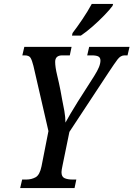

<svg xmlns="http://www.w3.org/2000/svg" viewBox="-20 -951 675 971"><path d="M82 0 92 -43H113Q139 -43 160 -54.5Q181 -66 190 -110L225 -288L149 -618Q142 -646 134.5 -658.5Q127 -671 104 -671H93L103 -714H342L333 -671H295Q259 -671 259 -638Q259 -612 269 -570.5Q279 -529 286 -493L294 -449Q300 -421 305.5 -389.5Q311 -358 311 -331Q322 -351 336.5 -376Q351 -401 373 -436L456 -566Q473 -593 480.5 -611.5Q488 -630 488 -645Q488 -659 478 -665Q468 -671 443 -671H421L431 -714H635L625 -671H610Q590 -671 574.5 -650.5Q559 -630 530 -586L331 -284L296 -113Q291 -90 291 -80Q291 -57 306.5 -50Q322 -43 347 -43H366L357 0ZM344 -771 347 -784Q370 -814 397 -854Q424 -894 444 -931H552L549 -921Q535 -902 507.5 -873.5Q480 -845 448 -817Q416 -789 389 -771Z"/></svg>

Font: Noto Serif ExtraCondensed Medium
Style: Italic
Weight: 500
Width: 2
Italic angle: -12°
Designer: Monotype Design Team
Foundry: Monotype Imaging Inc.
Version: Version 2.013; ttfautohint (v1.8.4.7-5d5b)